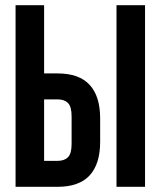

<svg xmlns="http://www.w3.org/2000/svg" viewBox="-20 -720 619 740"><path d="M40 0V-700H150V-437H202Q285 -437 325.5 -393Q366 -349 366 -264V-173Q366 -88 325.5 -44Q285 0 202 0ZM202 -100Q228 -100 242 -114Q256 -128 256 -166V-271Q256 -309 242 -323Q228 -337 202 -337H150V-100ZM429 0V-700H539V0Z"/></svg>

Font: SVN-Bebas Neue
Style: Bold
Weight: 700
Designer: Ryoichi Tsunekawa
Foundry: Ryoichi Tsunekawa
Version: Version 1.300; ttfautohint (v1.7.9-c794)